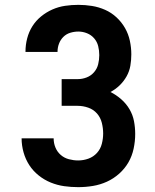

<svg xmlns="http://www.w3.org/2000/svg" viewBox="-20 -763 640 791"><path d="M302 8Q273 8 244.5 4Q216 0 189 -11Q162 -22 139 -40.5Q116 -59 100.5 -83Q85 -107 77 -135.5Q69 -164 69 -193H201Q201 -173 208.5 -155Q216 -137 230.5 -124.5Q245 -112 264 -107Q283 -102 302 -102Q324 -102 344.5 -109.5Q365 -117 379.5 -133Q394 -149 399.5 -170.5Q405 -192 405 -213Q405 -235 399.5 -257Q394 -279 379.5 -295.5Q365 -312 343.5 -319.5Q322 -327 300 -327H234V-437H300Q319 -437 337 -444Q355 -451 367.5 -465.5Q380 -480 384.5 -498.5Q389 -517 389 -536Q389 -555 384.5 -573Q380 -591 368 -605Q356 -619 338.5 -626Q321 -633 303 -633Q286 -633 269.5 -628Q253 -623 241 -611Q229 -599 223 -583Q217 -567 217 -550Q217 -550 217 -549.5Q217 -549 217 -549H85Q85 -549 85 -549.5Q85 -550 85 -551Q85 -578 92 -605Q99 -632 113.5 -655Q128 -678 149.5 -695.5Q171 -713 196 -724Q221 -735 248 -739Q275 -743 303 -743Q331 -743 359 -738.5Q387 -734 413 -722.5Q439 -711 460 -691.5Q481 -672 495 -647.5Q509 -623 515 -595Q521 -567 521 -539Q521 -515 517 -492Q513 -469 501.5 -448.5Q490 -428 473 -411.5Q456 -395 435 -384Q459 -372 479.5 -354Q500 -336 513.5 -313Q527 -290 532 -264Q537 -238 537 -211Q537 -181 530.5 -150.5Q524 -120 509 -94Q494 -68 471 -47.5Q448 -27 420.5 -14.5Q393 -2 363 3Q333 8 302 8Z"/></svg>

Font: Iosevka Curly XBdEx
Style: Regular
Weight: 800
Width: 7
Monospace: yes
Designer: Belleve Invis
Foundry: Belleve Invis
Version: Version 11.1.0; ttfautohint (v1.8.3)